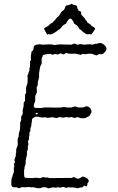

<svg xmlns="http://www.w3.org/2000/svg" viewBox="-20 -996 625 1019"><path d="M241.2 -50.8 362.8 -51.8Q367.2 -56.2 370.6 -56.2Q374 -56.2 377 -54.2Q379.9 -52.2 388.2 -48.8Q396.5 -45.4 406.2 -51.8Q416 -58.1 419.9 -59.1Q450.2 -50.3 451.2 -35.2Q451.2 -31.7 443.8 -22V-16.6Q443.8 -11.2 440.4 -7.8Q437 -4.4 425.8 -11.2Q424.8 -10.7 422.4 -6.8Q418.5 -1 411.6 -1H405.8L394 2.9Q389.6 3.9 383.8 1.5Q375 -2 358.9 -1L347.2 -2Q343.8 -2.9 338.9 -1Q334 1 331.5 1L316.9 -3.9Q314 -4.9 308.1 -2.4Q302.2 0 299.8 0L291 -2L269 0L261.2 -2Q238.8 5.4 232.4 2.4L224.1 -2Q219.2 -2.9 207 -2L192.9 2.9Q176.3 3.9 168.5 0.5Q160.6 -2.9 150.4 -2Q140.6 -1 131.3 -3.9L121.1 -2Q118.2 -2 106 -2.4Q93.8 -2.9 92.3 -2Q85 2.9 81.1 2.9L66.9 -2H54.7Q45.4 -2 41 -11.2Q40 -11.7 40 -29.3Q40 -46.9 43 -51.8Q45.9 -56.6 46.9 -64.5Q48.3 -72.3 51.3 -76.2Q54.2 -80.1 53.7 -90.8Q53.2 -101.6 53.2 -104L56.2 -115.2L53.2 -126Q61 -133.8 58.6 -139.2Q56.2 -144 56.2 -146.5L63 -166Q64 -167 64 -172.9V-180.2L65.9 -187V-204.1Q74.2 -220.7 74.2 -230.5Q74.2 -240.2 73.7 -248Q73.2 -256.8 74.2 -259.8Q75.2 -262.7 77.1 -267.1Q79.1 -271 79.1 -272.9L80.1 -289.1Q86.9 -306.2 86.9 -324.2V-346.2Q87.9 -348.1 90.3 -352.5Q92.8 -356.9 92.3 -365.7Q91.8 -375 92.8 -377Q92.8 -378.9 94.7 -381.3Q96.7 -383.8 97.7 -385.7Q99.1 -387.7 100.1 -390.1Q101.1 -392.1 100.6 -398.9Q100.1 -405.8 100.1 -408.2L105 -432.1Q106 -434.1 105.5 -439.9Q105 -445.3 105.5 -448.2Q106 -451.2 109.4 -455.6Q112.8 -460 112.8 -462.9V-493.2L118.2 -502.9Q119.1 -503.9 118.7 -510.7Q118.2 -517.6 118.2 -521Q118.2 -536.6 122.6 -544.4Q127 -552.2 127 -578.1L126 -596.2Q126 -598.1 127.9 -600.1Q130.9 -603 130.9 -606.9V-609.9L136.2 -622.1V-631.8Q136.2 -636.7 139.2 -640.1V-668.9L144 -676.8V-702.1L146 -709.5V-715.3Q146.5 -723.1 152.3 -726.1Q158.2 -729 158.2 -741.2Q158.2 -759.8 184.1 -759.8Q185.5 -763.2 207 -758.8L245.6 -760.7Q262.2 -759.8 268.1 -756.8L287.1 -759.8Q299.3 -760.7 323.2 -759.8Q347.2 -758.8 358.9 -758.8L373.5 -765.1Q378.4 -765.1 389.2 -758.8L409.2 -762.2Q415.5 -762.2 419.9 -758.8Q424.8 -758.8 456.1 -761.2L470.2 -758.8L485.8 -763.2Q486.8 -764.2 488.8 -763.7Q490.2 -763.2 492.2 -763.2Q494.1 -763.2 504.9 -767.1Q515.6 -770.5 529.3 -760.7Q554.2 -742.7 540 -724.1Q525.9 -705.1 515.6 -708.5Q505.4 -711.4 497.1 -703.1Q494.1 -702.1 485.8 -703.1L470.2 -710Q469.2 -710.9 448.2 -710.9L430.2 -708Q428.7 -708 424.8 -709.5Q420.9 -710.9 418.9 -710.4Q417 -710 413.6 -707.5Q410.2 -705.1 407.2 -705.1L386.2 -710Q381.3 -711.9 363.8 -710.9Q346.2 -710 340.8 -712.4Q335 -714.8 332.5 -715.3Q330.1 -715.8 327.6 -713.9Q325.2 -711.9 323.2 -710Q321.3 -708 317.4 -707.5Q313.5 -707 309.1 -710Q304.2 -712.9 301.8 -712.9L286.1 -707Q283.2 -706.1 279.3 -708Q275.4 -710 272 -710L259.3 -705.1L248 -710Q244.1 -710.9 227.5 -708.5Q210.9 -706.1 207 -702.1L206.1 -695.8Q201.2 -690.9 201.2 -684.1V-659.2Q200.2 -656.2 197.3 -651.4Q194.3 -646.5 193.4 -641.6Q191.9 -637.2 190.4 -626Q189 -614.7 188 -611.8Q187 -608.9 187.5 -600.6Q188 -591.8 187.5 -587.9Q187 -584 184.6 -574.7Q182.1 -565.4 181.2 -562.5Q180.2 -559.6 180.7 -553.2Q181.6 -543 174.8 -534.2Q174.8 -530.3 175.3 -518.1Q175.8 -505.9 174.8 -502.4Q173.8 -499 170.9 -495.1Q168 -491.2 167 -487.8V-460Q167 -458 162.1 -447.3Q157.2 -436.5 161.1 -426.8Q163.1 -422.9 175.8 -422.9H201.2L215.8 -425.8H242.2Q299.3 -422.9 319.8 -428.2L333 -425.8Q337.9 -424.8 360.8 -425.8L378.9 -431.2L395 -425.8H421.9Q445.8 -439.9 460 -419.4Q470.7 -404.8 461.9 -393.6Q459.5 -390.6 456.1 -381.8Q453.1 -378.9 440.9 -374L435.1 -370.1Q429.2 -367.2 405.8 -369.1L396 -374Q388.2 -375 383.3 -372.1Q377.9 -369.1 375 -370.1L358.9 -375L346.2 -372.1L332 -375L314.9 -371.1L296.9 -375L278.8 -369.1L258.8 -374L245.1 -372.1Q232.9 -369.1 226.1 -372.1Q218.8 -375 212.4 -373Q205.6 -370.6 191.4 -374.5Q168 -380.9 157.2 -370.1Q151.4 -367.2 150.4 -363.3Q149.4 -359.4 147.9 -343.8Q147 -326.7 141.1 -314.9V-300.8Q141.1 -298.8 136.2 -293.9V-277.8L133.8 -270V-262.2Q133.8 -256.3 132.8 -254.9L127.9 -245.1L130.9 -232.9Q130.9 -225.1 127.9 -222.2V-206.1Q127.9 -201.7 123 -191.9V-173.8Q120.6 -161.1 117.7 -152.8Q115.2 -144 116.2 -126L110.8 -110.8Q109.9 -108.9 109.9 -105V-100.1L107.9 -92.8V-74.2Q107.9 -58.6 110.4 -54.7Q112.8 -50.8 150.9 -50.8Q170.9 -53.7 180.7 -51.8Q190.4 -49.8 198.2 -50.8Q205.1 -57.6 212.9 -55.7Q220.2 -53.2 225.6 -53.7Q231 -54.2 233.9 -54.2ZM172.9 -397Q167 -394 169.4 -390.6Q171.9 -387.2 177.2 -389.6Q182.6 -392.1 179.2 -397ZM354 -897.9Q349.6 -898.4 342.8 -890.6Q335.9 -882.8 334 -877.9Q332 -873 331.1 -871.1Q328.1 -869.1 321.3 -865.7Q313 -861.3 308.1 -854Q302.7 -846.7 297.9 -841.8Q295.9 -840.8 294.4 -839.8Q293 -838.9 291 -838.4Q289.1 -837.9 288.1 -836.9Q287.1 -835.9 285.2 -833.5Q283.2 -831.1 270.5 -823.2Q257.8 -815.4 253.9 -814Q249 -813 244.6 -814Q240.2 -814.9 237.8 -814.9L230 -813Q229 -814.5 226.6 -819.3Q224.1 -824.2 218.3 -834Q212.4 -843.8 216.3 -847.2Q220.7 -851.1 229.5 -855Q238.3 -859.4 243.7 -866.2Q249 -873 255.9 -873Q263.2 -880.9 264.6 -882.8Q266.1 -884.8 269 -886.7Q272.9 -889.2 274.9 -893.6Q276.4 -898.4 284.7 -904.8Q293 -911.1 298.3 -920.4Q303.7 -929.7 306.6 -933.6Q309.6 -937.5 313.5 -939.5Q317.9 -940.9 318.8 -942.9Q319.8 -945.3 322.3 -948.2Q324.2 -951.2 325.2 -955.6Q326.2 -960 329.1 -963.9Q332 -967.8 340.8 -968.8Q349.6 -969.7 354 -973.1Q358.9 -976.1 360.8 -976.1Q362.8 -976.1 364.7 -973.1Q366.7 -970.2 376.5 -969.2Q392.1 -967.8 390.1 -953.1Q396 -940.9 397 -939.9Q397.9 -939 400.9 -938Q414.1 -933.6 411.1 -927.7Q408.7 -921.9 414.1 -916Q418.9 -910.2 423.3 -905.3Q427.7 -900.4 429.7 -898.9Q431.6 -897 432.1 -894Q433.1 -891.1 434.1 -890.1Q435.1 -889.2 437.5 -887.2Q439.9 -885.3 441.9 -880.4Q443.8 -875.5 446.8 -874Q449.2 -873 451.7 -871.6Q454.1 -870.1 457.5 -868.2Q460.9 -866.2 462.9 -861.8Q464.8 -857.4 472.7 -855Q480 -852.1 481.9 -848.1Q487.8 -844.2 480.5 -835Q473.1 -825.2 472.2 -823.2L465.8 -814Q463.9 -813 460.9 -814Q458 -814.9 457 -814.9L443.8 -814Q438.5 -814 435.5 -816.4Q432.1 -818.8 429.7 -820.3Q426.8 -821.3 424.8 -823.2Q422.9 -825.2 420.4 -827.1Q418 -829.1 416.5 -830.1Q411.1 -833.5 411.1 -836.9Q409.2 -837.9 405.8 -838.9L401.9 -841.8Q399.9 -844.7 396.5 -850.6Q393.1 -856.4 390.6 -858.9Q388.7 -861.3 381.8 -865.2Q375 -869.1 373.5 -871.1Q371.6 -874 370.6 -877.9Q369.6 -881.8 363.8 -889.6Q357.9 -897.5 354 -897.9Z"/></svg>

Font: AntiqueNobleLightItalic
Style: LightItalic
Weight: 400
Version: Version 001.000